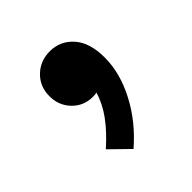

<svg xmlns="http://www.w3.org/2000/svg" viewBox="-92 -197 407 407"><g transform="rotate(-45 111.5 6.0)"><path d="M41 -63Q41 -92 60.5 -111Q80 -130 109 -130Q140 -130 161 -106.5Q182 -83 182 -38Q182 8 157 56Q132 104 88 142L46 101Q75 75 92 51.5Q109 28 117 2Q113 3 105 3Q78 3 59.5 -16Q41 -35 41 -63Z"/></g></svg>

Font: NT Somic Medium
Style: Regular
Weight: 500
Designer: Ravid Balaliev — lead type designer, mastering
Michael Voronin — secret advisor, marketing
Ivan Kovalenko — best boy
Foundry: NT Type
Version: Version 0.7